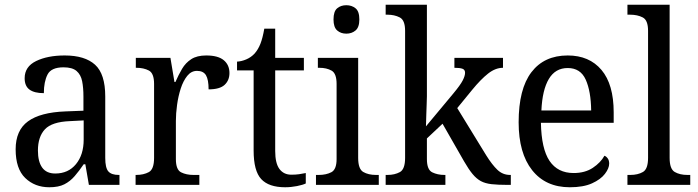

<svg xmlns="http://www.w3.org/2000/svg" viewBox="-20 -780 2944 810"><path d="M188 10Q127 10 86.5 -29Q46 -68 46 -150Q46 -230 98 -268Q150 -306 256 -310L332 -313V-373Q332 -410 326.5 -437.5Q321 -465 303 -480.5Q285 -496 248 -496Q196 -496 180.5 -465.5Q165 -435 165 -387Q125 -387 104.5 -402Q84 -417 84 -450Q84 -499 132.5 -522.5Q181 -546 253 -546Q338 -546 381 -507Q424 -468 424 -373V-114Q424 -72 437 -57Q450 -42 481 -42H484V0H355L340 -87H333Q314 -59 295 -37Q276 -15 251.5 -2.5Q227 10 188 10ZM213 -48Q268 -48 300.5 -87.5Q333 -127 333 -191V-272L275 -269Q199 -266 169.5 -234.5Q140 -203 140 -145Q140 -98 158 -73Q176 -48 213 -48Z M552 0V-42H555Q586 -42 608 -54Q630 -66 630 -114V-426Q630 -471 608 -482.5Q586 -494 556 -494H553V-536H699L716 -434H720Q733 -464 748 -489.5Q763 -515 787 -530.5Q811 -546 850 -546Q900 -546 924 -526Q948 -506 948 -472Q948 -441 927.5 -422Q907 -403 860 -403Q860 -444 849 -462.5Q838 -481 811 -481Q787 -481 770 -460Q753 -439 742.5 -406.5Q732 -374 727 -337.5Q722 -301 722 -270V-109Q722 -64 744 -53Q766 -42 796 -42H821V0Z M1183 10Q1114 10 1082 -24.5Q1050 -59 1050 -145V-483H980V-520Q999 -521 1019 -529.5Q1039 -538 1054 -554Q1069 -571 1078.5 -595Q1088 -619 1095 -659H1141V-536H1262V-483H1141V-143Q1141 -91 1159 -67Q1177 -43 1209 -43Q1227 -43 1241.5 -45Q1256 -47 1270 -50V-6Q1258 0 1233 5Q1208 10 1183 10Z M1441 -638Q1418 -638 1402.5 -651.5Q1387 -665 1387 -698Q1387 -732 1402.5 -745Q1418 -758 1441 -758Q1464 -758 1480 -745Q1496 -732 1496 -698Q1496 -665 1480 -651.5Q1464 -638 1441 -638ZM1313 0V-42H1325Q1356 -42 1378 -53.5Q1400 -65 1400 -109V-426Q1400 -470 1379 -482Q1358 -494 1327 -494H1321V-536H1491V-114Q1491 -67 1512.5 -54.5Q1534 -42 1566 -42H1578V0Z M1607 0V-42H1615Q1645 -42 1667 -54Q1689 -66 1689 -114V-650Q1689 -695 1666.5 -706.5Q1644 -718 1615 -718H1607V-760H1781V-374Q1781 -361 1780 -340Q1779 -319 1778.5 -298Q1778 -277 1777.5 -262.5Q1777 -248 1777 -247L1892 -385Q1922 -421 1932 -440.5Q1942 -460 1942 -473Q1942 -486 1931 -490Q1920 -494 1897 -494V-536H2102V-494Q2070 -494 2039 -469.5Q2008 -445 1972 -401L1909 -324L2031 -125Q2056 -85 2078.5 -63.5Q2101 -42 2132 -42H2135V0H2122Q2081 0 2054 -3Q2027 -6 2008.5 -16Q1990 -26 1973.5 -46Q1957 -66 1938 -99L1847 -258L1781 -196V-109Q1781 -64 1803.5 -53Q1826 -42 1855 -42H1859V0Z M2384 10Q2282 10 2225 -62Q2168 -134 2168 -264Q2168 -405 2222 -475.5Q2276 -546 2375 -546Q2466 -546 2517.5 -485Q2569 -424 2569 -306V-262H2262Q2264 -152 2298.5 -101Q2333 -50 2400 -50Q2448 -50 2481 -72Q2514 -94 2530 -123Q2538 -120 2544 -111.5Q2550 -103 2550 -90Q2550 -70 2532 -46.5Q2514 -23 2477.5 -6.5Q2441 10 2384 10ZM2474 -314Q2473 -395 2451 -444Q2429 -493 2375 -493Q2323 -493 2295.5 -447Q2268 -401 2264 -314Z M2627 0V-42H2639Q2671 -42 2692.5 -54.5Q2714 -67 2714 -114V-650Q2714 -695 2691.5 -706.5Q2669 -718 2639 -718H2627V-760H2805V-114Q2805 -67 2826.5 -54.5Q2848 -42 2880 -42H2892V0Z"/></svg>

Font: Noto Serif Lao SemCond
Style: Regular
Weight: 400
Width: 4
Designer: Monotype Design Team
Foundry: Monotype Imaging Inc.
Version: Version 2.004; ttfautohint (v1.8.4.7-5d5b)